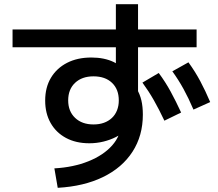

<svg xmlns="http://www.w3.org/2000/svg" viewBox="-20 -838 1040 918"><path d="M240 -33Q331 -38 403 -67Q475 -96 516.5 -143Q558 -190 558 -247V-270L610 -258Q601 -235 581.5 -216Q562 -197 534.5 -183Q507 -169 474.5 -161Q442 -153 407 -153Q343 -153 295.5 -178.5Q248 -204 222 -250Q196 -296 196 -357Q196 -420 223.5 -466Q251 -512 300.5 -537.5Q350 -563 417 -563Q479 -563 524.5 -541Q570 -519 608 -476L534 -459V-818H640V-368L632 -417Q649 -388 656 -358Q663 -328 663 -290Q663 -189 613.5 -112.5Q564 -36 472.5 8.5Q381 53 256 60ZM427 -243Q455 -243 477 -251Q499 -259 515 -274Q531 -289 539.5 -310.5Q548 -332 548 -358Q548 -411 515.5 -442Q483 -473 427 -473Q372 -473 339 -442Q306 -411 306 -358Q306 -306 339 -274.5Q372 -243 427 -243ZM40 -612V-697H920V-612ZM905 -314Q881 -370 857 -413.5Q833 -457 804 -497L881 -540Q913 -496 937.5 -450Q962 -404 985 -350ZM766 -261Q740 -316 715.5 -359Q691 -402 661 -443L739 -489Q771 -446 796 -400Q821 -354 846 -300Z"/></svg>

Font: M PLUS 1 Thin Medium
Style: Regular
Weight: 500
Version: Version 1.001